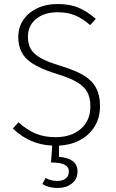

<svg xmlns="http://www.w3.org/2000/svg" viewBox="-20 -714 577 956"><path d="M274 11V67Q366 74 366 140Q366 178 337.5 200Q309 222 267 222Q222 222 191 202L207 172Q233 187 266 187Q291 187 307 175Q323 163 323 140Q323 117 301.5 106Q280 95 234 95L240 11Q127 6 44 -74L72 -105Q113 -68 156 -49.5Q199 -31 257 -31Q334 -31 382 -72Q430 -113 430 -184Q430 -228 414 -256.5Q398 -285 362.5 -305.5Q327 -326 263 -346Q158 -378 114.5 -419Q71 -460 71 -530Q71 -577 95.5 -614Q120 -651 164.5 -672.5Q209 -694 266 -694Q328 -694 371.5 -675.5Q415 -657 457 -620L429 -589Q390 -623 352.5 -638Q315 -653 267 -653Q200 -653 159.5 -619.5Q119 -586 119 -531Q119 -493 134.5 -468Q150 -443 184.5 -424Q219 -405 282 -386Q351 -365 393 -341Q435 -317 456.5 -279.5Q478 -242 478 -185Q478 -102 422 -48Q366 6 274 11Z"/></svg>

Font: FiraGO ExtraLight
Style: Regular
Weight: 200
Designer: bBox Type
Foundry: bBox Type GmbH
Version: Version 1.001